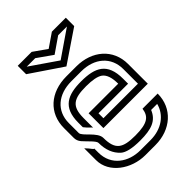

<svg xmlns="http://www.w3.org/2000/svg" viewBox="-261 -1032 1147 1147"><g transform="rotate(-45 312.5 -458.5)"><path d="M41.7 -458.3V-375C41.7 -359.4 46.9 -344.8 58.3 -331.2C82.8 -302.8 125 -267.5 125 -250C125 -190.6 142.7 -145.8 178.1 -113.5C200 -93.8 244.8 -83.3 311.5 -83.3C405.5 -83.3 459.8 -101.4 486.5 -166.7H537.5C518.9 -92.3 450 -41.7 356.2 -41.7H270.8C172.2 -41.7 83.3 -100 83.3 -209.4V-242.7C83.3 -243.8 83.3 -243.8 82.3 -243.8C74.6 -243.8 71.3 -257.8 41.7 -287.5V-187.5C41.7 -77.8 155 0 270.8 0H356.2C485.7 0 583.3 -83.3 583.3 -208.3H455.2C447.2 -152.5 418.8 -125 311.5 -125C206.9 -125 166.7 -148.6 166.7 -250C166.7 -300.2 83.3 -347 83.3 -375V-458.3C83.3 -561.5 159.5 -625 270.8 -625H354.2C465.8 -625 541.7 -559.1 541.7 -457.3V-333.3H250V-375H500V-416.7C500 -550 429.8 -583.3 311.5 -583.3C197.6 -583.3 125 -550.8 125 -420.8V-382.3C147.4 -353.5 158.1 -349 166.7 -337.5V-416.7C166.7 -516.7 205.1 -541.7 311.5 -541.7C364.6 -541.7 402.1 -534.4 422.9 -519.8C446.9 -502.1 458.3 -467.7 458.3 -416.7H208.3V-291.7H583.3V-458.3C583.3 -584.3 486.1 -666.7 354.2 -666.7H270.8C133.8 -666.7 41.7 -583.6 41.7 -458.3ZM311.5 -807.3 409.4 -875H483.3L313.5 -758.3L143.8 -875H215.6ZM311.5 -857.3 227.1 -916.7H109.4V-845.8L312.5 -708.3L515.6 -845.8V-916.7H397.9Z"/></g></svg>

Font: Sportrop
Style: Regular
Weight: 500
Version: Version 0.9